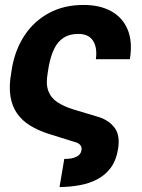

<svg xmlns="http://www.w3.org/2000/svg" viewBox="-20 -573 583 789"><path d="M224.6 195.8 244.1 80.1Q274.4 80.6 293.5 71.5Q312.5 62.5 314.9 43.5Q316.9 31.7 309.6 22.7Q302.2 13.7 283.2 9.3L173.8 -24.9Q134.8 -38.1 103 -57.6Q71.3 -77.1 50.5 -106.4Q29.8 -135.7 22.9 -177.2Q16.1 -218.8 26.4 -275.4L29.8 -296.9Q43.5 -371.6 82 -429.2Q120.6 -486.8 181.9 -519.8Q243.2 -552.7 323.7 -552.7Q390.1 -552.7 436.8 -527.1Q483.4 -501.5 504.4 -451.9Q525.4 -402.3 513.7 -329.6H374Q380.4 -377.4 362.3 -405.5Q344.2 -433.6 301.8 -433.6Q265.6 -433.6 241.5 -418Q217.3 -402.3 202.6 -372.3Q188 -342.3 180.2 -299.3L175.8 -272Q168 -228 178.5 -199.5Q189 -170.9 215.8 -153.1Q242.7 -135.3 282.7 -123L386.7 -91.8Q429.7 -77.6 452.1 -46.4Q474.6 -15.1 464.8 41.5Q457 87.4 434.6 117.2Q412.1 147 379.2 164.1Q346.2 181.2 306.6 188.2Q267.1 195.3 224.6 195.8Z"/></svg>

Font: Inter Tight
Style: Bold Italic
Weight: 700
Italic angle: -9.39999°
Designer: Rasmus Andersson
Foundry: rsms
Version: Version 3.004